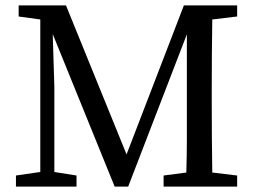

<svg xmlns="http://www.w3.org/2000/svg" viewBox="-20 -690 942 710"><path d="M39 0V-41L129 -54V-618L49 -629V-670H224L448 -119L660 -670H857V-629L765 -618Q764 -554 763.5 -489Q763 -424 763 -359V-310Q763 -246 763.5 -181.5Q764 -117 765 -52L857 -41V0H585V-41L669 -52Q671 -115 671 -180Q671 -245 671 -309V-563L454 0H404L175 -564L181 -369V-54L263 -41V0Z"/></svg>

Font: Source Serif 4
Style: Regular
Weight: 400
Designer: Frank Grießhammer
Foundry: Adobe
Version: Version 4.005;hotconv 1.1.0;makeotfexe 2.6.0